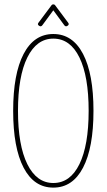

<svg xmlns="http://www.w3.org/2000/svg" viewBox="-20 -850 486 875"><path d="M223 5Q135 5 87.5 -86Q40 -177 40 -345Q40 -513 87.5 -604Q135 -695 223 -695Q311 -695 358.5 -604Q406 -513 406 -345Q406 -177 358.5 -86Q311 5 223 5ZM223 -16Q300 -16 342 -102Q384 -188 384 -345Q384 -502 342 -588Q300 -674 223 -674Q147 -674 104.5 -588Q62 -502 62 -345Q62 -188 104.5 -102Q147 -16 223 -16ZM159 -732Q149 -738 155 -746L214 -825Q217 -830 223 -830Q229 -830 232 -825L291 -746Q297 -738 287 -732Q279 -727 273 -735L223 -803L173 -735Q167 -727 159 -732Z"/></svg>

Font: Zen Loop
Style: Regular
Weight: 400
Designer: Yoshimichi Ohira
Foundry: A-1 Corp ZenFonts
Version: Version 1.000; ttfautohint (v1.8.3)